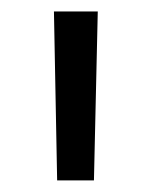

<svg xmlns="http://www.w3.org/2000/svg" viewBox="-20 -799 264 336"><path d="M151.1 -778.9 144.4 -483.3H80L74.4 -778.9Z"/></svg>

Font: Paperlogy 4 Regular
Style: Regular
Weight: 400
Designer: redesigned by Lee Juim, glyphs from Gmarket Sans & Montserrat
Foundry: PT&
Version: Version 1.001